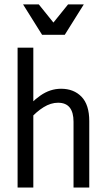

<svg xmlns="http://www.w3.org/2000/svg" viewBox="-20 -838 478 858"><path d="M58.6 -625H128.9V0H58.6ZM239.3 -378.9Q207 -378.9 174.8 -358.9Q142.6 -338.9 114.3 -306.6L83 -334Q117.2 -380.9 160.6 -411.1Q204.1 -441.4 252.9 -441.4Q309.6 -441.4 344.2 -405.8Q378.9 -370.1 378.9 -296.9V0H308.6V-293.9Q308.6 -335.9 291.5 -357.4Q274.4 -378.9 239.3 -378.9ZM83 -818.4H153.3L238.3 -712.9H199.2L284.2 -818.4H354.5L269.5 -682.6H168Z"/></svg>

Font: Sudo Var
Style: Regular
Weight: 400
Monospace: yes
Designer: Jens Kutilek
Foundry: Jens Kutilek
Version: Version 0.065;FEAKit 1.0